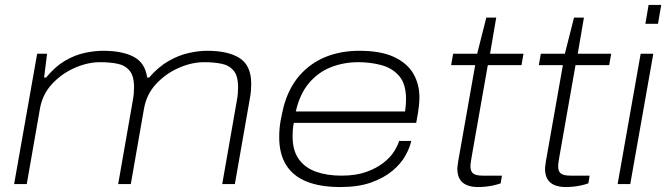

<svg xmlns="http://www.w3.org/2000/svg" viewBox="-20 -743 2693 775"><path d="M37 0 130 -526H170L158 -430H166Q202 -474 242 -497.5Q282 -521 322 -529.5Q362 -538 396 -538Q474 -538 520 -513.5Q566 -489 574 -430H582Q619 -473 660 -496.5Q701 -520 741.5 -529Q782 -538 816 -538Q902 -538 948 -508Q994 -478 994 -405Q994 -392 993 -378Q992 -364 989 -348L928 0H877L936 -337Q939 -353 940 -366.5Q941 -380 941 -391Q941 -437 922.5 -458.5Q904 -480 873 -486Q842 -492 804 -492Q754 -492 701.5 -469Q649 -446 610 -404Q571 -362 561 -303L508 0H457L516 -337Q519 -353 520 -366.5Q521 -380 521 -391Q521 -437 502.5 -458.5Q484 -480 453 -486Q422 -492 384 -492Q334 -492 281.5 -469Q229 -446 190 -404Q151 -362 141 -303L88 0Z M1354 12Q1273 12 1218 -10Q1163 -32 1135 -77Q1107 -122 1107 -189Q1107 -224 1112.5 -254.5Q1118 -285 1125 -313Q1145 -387 1188 -437Q1231 -487 1292.5 -512.5Q1354 -538 1431 -538Q1517 -538 1570.5 -513Q1624 -488 1648.5 -445.5Q1673 -403 1673 -350Q1673 -337 1671 -315.5Q1669 -294 1660 -247H1166Q1163 -232 1162 -219Q1161 -206 1161 -193Q1161 -135 1186.5 -100Q1212 -65 1256.5 -49.5Q1301 -34 1358 -34Q1417 -34 1458.5 -49Q1500 -64 1528 -86Q1556 -108 1571 -132Q1586 -156 1591 -174H1640Q1634 -146 1616 -114Q1598 -82 1564 -53.5Q1530 -25 1478.5 -6.5Q1427 12 1354 12ZM1174 -293H1615Q1617 -307 1618 -319Q1619 -331 1619 -342Q1619 -404 1591.5 -436Q1564 -468 1520 -480Q1476 -492 1426 -492Q1368 -492 1316.5 -472Q1265 -452 1227.5 -408Q1190 -364 1174 -293Z M1909 12Q1883 12 1864 4Q1845 -4 1835.5 -20.5Q1826 -37 1826 -62Q1826 -69 1827.5 -77.5Q1829 -86 1830 -95L1898 -480H1801L1809 -526H1906L1943 -672H1983L1958 -526H2093L2085 -480H1949L1884 -111Q1882 -99 1880.5 -89Q1879 -79 1879 -71Q1879 -52 1889.5 -43Q1900 -34 1930 -34H2006L2001 -3Q1987 2 1971 5.5Q1955 9 1939 10.5Q1923 12 1909 12Z M2263 12Q2237 12 2218 4Q2199 -4 2189.5 -20.5Q2180 -37 2180 -62Q2180 -69 2181.5 -77.5Q2183 -86 2184 -95L2252 -480H2155L2163 -526H2260L2297 -672H2337L2312 -526H2447L2439 -480H2303L2238 -111Q2236 -99 2234.5 -89Q2233 -79 2233 -71Q2233 -52 2243.5 -43Q2254 -34 2284 -34H2360L2355 -3Q2341 2 2325 5.5Q2309 9 2293 10.5Q2277 12 2263 12Z M2585 -647 2598 -723H2649L2636 -647ZM2473 0 2566 -526H2617L2524 0Z"/></svg>

Font: Archivo Expanded Thin
Style: Italic
Weight: 250
Width: 7
Italic angle: -10°
Designer: Hector Gatti
Foundry: Omnibus-Type
Version: Version 2.001